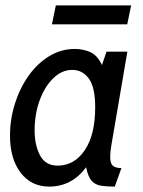

<svg xmlns="http://www.w3.org/2000/svg" viewBox="-20 -680 528 710"><path d="M162 10Q95.5 10 56.2 -41.5Q17 -93 17 -178Q17 -239 35 -296.2Q53 -353.5 85.2 -399.2Q117.5 -445 161.5 -472Q205.5 -499 257 -499Q287 -499 313.5 -487.5Q340 -476 357 -439.5L374 -489H451L391.5 -141Q387.5 -117 387.5 -99.5Q387.5 -76.5 397 -67.5Q406.5 -58.5 429 -58.5L404.5 10Q375 10 353.8 6.8Q332.5 3.5 319 -11.2Q305.5 -26 298.5 -61.5Q245.5 10 162 10ZM193 -67.5Q254.5 -67.5 293.2 -124.2Q332 -181 332 -283.5Q332 -356.5 308.8 -389Q285.5 -421.5 247 -421.5Q208.5 -421.5 176.8 -390.5Q145 -359.5 126.5 -308.5Q108 -257.5 108 -197.5Q108 -143.5 128 -105.5Q148 -67.5 193 -67.5ZM172 -590 186.5 -660H465L450.5 -590Z"/></svg>

Font: Cabin Condensed
Style: Italic
Weight: 400
Width: 3
Italic angle: -10°
Designer: Pablo Impallari
Foundry: Pablo Impallari. http://www.impallari.com Igino Marini. http://www.ikern.com
Version: Version 3.001; ttfautohint (v1.8.3)